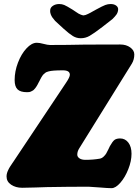

<svg xmlns="http://www.w3.org/2000/svg" viewBox="-20 -935 701 973"><path d="M467.3 -886.7Q500.5 -904.8 513.7 -909.7Q526.9 -914.6 540.5 -914.6Q558.6 -914.6 569.3 -906.2Q580.1 -897.9 578.6 -884.8Q577.1 -871.1 569.8 -860.8Q562.5 -850.6 549.3 -837.9L498.5 -798.3Q455.1 -765.1 434.1 -753.2Q413.1 -741.2 389.2 -741.2Q367.7 -741.2 349.6 -752.2Q331.5 -763.2 302.7 -789.1L259.3 -829.1Q249.5 -840.8 245.1 -846.9Q240.7 -853 236.8 -863.5Q232.9 -874 234.4 -884.8Q235.8 -897.9 249 -906.2Q262.2 -914.6 280.3 -914.6Q293.9 -914.6 305.7 -909.7Q317.4 -904.8 346.7 -886.7Q351.6 -883.8 362.5 -876.2Q373.5 -868.7 377.7 -866.2Q381.8 -863.8 389.2 -860.8Q396.5 -857.9 402.8 -856.9Q408.2 -857.4 413.6 -859.1Q418.9 -860.8 426 -864.3Q433.1 -867.7 437.5 -870.1Q441.9 -872.6 451.9 -878.2Q461.9 -883.8 467.3 -886.7ZM216.3 13.2Q203.6 13.7 160.2 15.1Q116.7 16.6 92.3 16.6Q59.6 16.6 36.4 1Q13.2 -14.6 13.2 -40.5Q13.2 -44.9 13.7 -49.1Q14.2 -53.2 15.6 -57.9Q17.1 -62.5 18.3 -65.9Q19.5 -69.3 22.2 -74.5Q24.9 -79.6 26.1 -82.3Q27.3 -85 31.2 -90.8Q35.2 -96.7 36.4 -98.6Q37.6 -100.6 42.2 -107.4Q46.9 -114.3 47.9 -115.7L314 -514.6Q334 -543.9 334 -556.2Q334 -578.6 298.8 -578.6Q245.1 -578.6 226.6 -573.2Q220.7 -571.8 216.1 -569.8Q211.4 -567.9 207.3 -564Q203.1 -560.1 200.7 -558.3Q198.2 -556.6 194.6 -550.8Q190.9 -544.9 189.9 -543.5Q189 -542 184.8 -534.2Q180.7 -526.4 180.2 -524.9Q179.2 -523.4 175.3 -515.9Q171.4 -508.3 170.4 -506.3Q169.4 -504.4 165.5 -498Q161.6 -491.7 159.7 -489.5Q157.7 -487.3 153.8 -482.7Q149.9 -478 146.5 -476.3Q143.1 -474.6 138.2 -471.9Q133.3 -469.2 127.9 -468.5Q122.6 -467.8 116.7 -467.8Q83.5 -467.8 68.8 -482.2Q54.2 -496.6 54.2 -529.3Q54.2 -573.2 71 -617.4Q87.9 -661.6 114.3 -689.9Q140.6 -718.3 166.5 -718.3Q180.2 -718.3 200.9 -712.6Q221.7 -707 233.4 -707Q323.2 -707 410.6 -709Q432.1 -709.5 589.4 -709.5Q619.6 -709.5 640.1 -694.6Q660.6 -679.7 660.6 -659.2Q660.6 -633.3 648.4 -612.8L381.8 -183.6Q371.6 -167.5 371.6 -151.4Q371.6 -140.1 382.6 -132.6Q393.6 -125 413.1 -125Q451.7 -125 485.4 -130.9Q496.1 -132.8 504.9 -141.1Q513.7 -149.4 518.3 -157.2Q522.9 -165 529.1 -178Q535.2 -190.9 537.1 -194.8Q550.8 -219.2 560.8 -226.3Q570.8 -233.4 588.9 -233.4Q614.3 -233.4 630.4 -212.4Q646.5 -191.4 646.5 -155.8Q646.5 -118.7 630.1 -77.4Q613.8 -36.1 589.8 -8.8Q565.9 18.6 544.9 18.6Q527.8 18.6 483.6 14.9Q439.5 11.2 428.7 11.2Q326.7 11.2 216.3 13.2Z"/></svg>

Font: Cooper* Black
Style: Italic
Weight: 900
Italic angle: -7°
Designer: Owen Earl
Foundry: indestructible type*
Version: Version 0.001